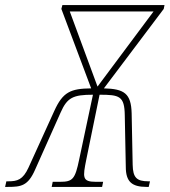

<svg xmlns="http://www.w3.org/2000/svg" viewBox="-76 -734 666 754"><path d="M-56 0H-45C7 0 34 -4 62 -68L162 -292C188 -351 211 -362 289 -362L235 -108C219 -31 210 -20 160 -20H131L127 0H325L329 -20H300C246 -20 249 -38 263 -108L315 -362C393 -362 413 -357 414 -281L418 -79C418 -20 442 0 500 0H508L513 -22H507C461 -22 446 -36 445 -87L441 -289C439 -367 412 -385 332 -387L567 -699L570 -714H169L165 -699L282 -387C201 -386 171 -373 137 -298L36 -76C14 -28 -8 -22 -43 -22H-51ZM307 -394 198 -689H527Z"/></svg>

Font: Noto Serif Condensed Thin
Style: Italic
Weight: 100
Width: 3
Italic angle: -12°
Designer: Monotype Design Team
Foundry: Monotype Imaging Inc.
Version: Version 2.013